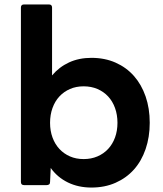

<svg xmlns="http://www.w3.org/2000/svg" viewBox="-20 -795 734 863"><path d="M391 48Q332 48 285 25Q238 2 208 -40L205 23Q205 31 200.5 34Q196 37 190 37H88Q74 37 74 23V-761Q74 -775 88 -775H200Q214 -775 214 -761V-456Q246 -494 290.5 -514.5Q335 -535 391 -535Q451 -535 499.5 -513.5Q548 -492 582 -453.5Q616 -415 634.5 -361.5Q653 -308 653 -243Q653 -179 634.5 -125Q616 -71 582 -33Q548 5 499.5 26.5Q451 48 391 48ZM356 -80Q390 -80 418 -92Q446 -104 466 -125.5Q486 -147 497 -177Q508 -207 508 -243Q508 -279 497 -309.5Q486 -340 466 -361.5Q446 -383 418 -395Q390 -407 356 -407Q322 -407 294.5 -395Q267 -383 247 -361.5Q227 -340 216 -309.5Q205 -279 205 -243Q205 -207 216 -177Q227 -147 247 -125.5Q267 -104 294.5 -92Q322 -80 356 -80Z"/></svg>

Font: LINE Seed JP_TTF Bold
Style: Regular
Weight: 700
Designer: LINE & Fontrix & Fontworks
Version: Version 1.009